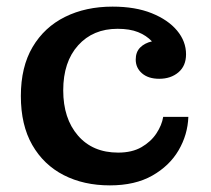

<svg xmlns="http://www.w3.org/2000/svg" viewBox="-20 -549 638 580"><path d="M312 11Q233 11 172.5 -20Q112 -51 77.5 -111Q43 -171 43 -259Q43 -347 78.5 -407Q114 -467 176.5 -498Q239 -529 320 -529Q389 -529 438.5 -509Q488 -489 515 -456.5Q542 -424 542 -385Q542 -350 519 -330.5Q496 -311 461 -311Q428 -311 409 -327.5Q390 -344 390 -369Q390 -392 403.5 -405.5Q417 -419 439 -424Q422 -442 397 -452Q372 -462 335 -462Q261 -462 216 -412Q171 -362 171 -276Q171 -191 215.5 -139.5Q260 -88 337 -88Q379 -88 407.5 -104.5Q436 -121 452.5 -146Q469 -171 473 -196H549Q547 -142 519.5 -95Q492 -48 440 -18.5Q388 11 312 11Z"/></svg>

Font: Montagu Slab 16pt Medium
Style: Regular
Weight: 500
Designer: Florian Karsten
Foundry: Florian Karsten
Version: Version 1.000; ttfautohint (v1.8.3)